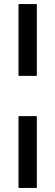

<svg xmlns="http://www.w3.org/2000/svg" viewBox="-20 -763 271 944"><path d="M71 -390V-743H161V-390ZM71 161V-192H161V161Z"/></svg>

Font: Saira Condensed SemiBold
Style: Regular
Weight: 600
Width: 3
Designer: Hector Gatti with collaboration of the Omnibus-Type team
Foundry: Omnibus-Type
Version: Version 1.100